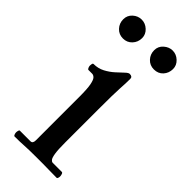

<svg xmlns="http://www.w3.org/2000/svg" viewBox="-218 -694 733 733"><g transform="rotate(45 149.0 -327.5)"><path d="M191 -118Q191 -80 194 -61Q197 -42 202 -36Q207 -30 212 -30H261Q265 -30 267 -24Q269 -18 269 -13Q269 -9 267.5 -4.5Q266 0 263 0Q236 0 219.5 -0.5Q203 -1 189 -1Q175 -1 154 -1Q111 -1 89 0.5Q67 2 38 2Q35 2 33 -3.5Q31 -9 31 -13Q31 -18 32.5 -23Q34 -28 36 -28H94Q106 -28 106 -45V-280Q106 -323 102 -343.5Q98 -364 91.5 -370.5Q85 -377 78 -377H58Q55 -377 52.5 -382.5Q50 -388 50 -393Q50 -396 51 -401.5Q52 -407 56 -407Q80 -407 100 -417.5Q120 -428 136 -442.5Q152 -457 163 -467.5Q174 -478 180 -478Q195 -478 195 -466Q195 -452 194.5 -440.5Q194 -429 193 -412.5Q192 -396 191.5 -369Q191 -342 191 -297ZM66 -555Q44 -555 29.5 -570.5Q15 -586 15 -608Q15 -629 30.5 -643Q46 -657 66 -657Q86 -657 101.5 -642.5Q117 -628 117 -608Q117 -586 102.5 -570.5Q88 -555 66 -555ZM233 -555Q211 -555 196.5 -570.5Q182 -586 182 -608Q182 -629 198 -643Q214 -657 233 -657Q253 -657 268.5 -642.5Q284 -628 284 -608Q284 -586 270 -570.5Q256 -555 233 -555Z"/></g></svg>

Font: Sedan SC
Style: Regular
Weight: 400
Designer: Sebastian Salazar
Foundry: Sebastian Salazar
Version: Version 1.100; ttfautohint (v1.8.4.7-5d5b)